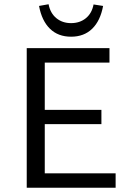

<svg xmlns="http://www.w3.org/2000/svg" viewBox="-20 -885 622 905"><path d="M164 -857 209 -865Q217 -823 245.5 -799.5Q274 -776 315 -776Q356 -776 384.5 -799Q413 -822 421 -864L466 -857Q453 -787 414.5 -749.5Q376 -712 315 -712Q254 -712 215.5 -749.5Q177 -787 164 -857ZM191 -68H525V0H106V-658H496V-590H191V-367H458V-300H191Z"/></svg>

Font: EauTest Medium
Style: Regular
Weight: 500
Designer: Christian Thalmann (Catharsis Fonts)
Version: Version 0.001;PS 000.001;hotconv 1.0.88;makeotf.lib2.5.64775